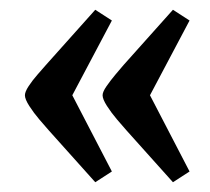

<svg xmlns="http://www.w3.org/2000/svg" viewBox="-20 -440 430 393"><path d="M334 -67 239 -173Q231 -182 219.5 -195.5Q208 -209 199 -223Q190 -237 190 -245Q190 -252 198 -263.5Q206 -275 216 -287Q226 -299 233 -307L334 -420L368 -398L287 -245L368 -89ZM175 -67 80 -173Q72 -182 60.5 -195.5Q49 -209 40 -223Q31 -237 31 -245Q31 -252 38.5 -263.5Q46 -275 56.5 -287Q67 -299 74 -307L175 -420L209 -398L128 -245L209 -89Z"/></svg>

Font: Faustina Light Medium
Style: Regular
Weight: 500
Version: Version 1.200